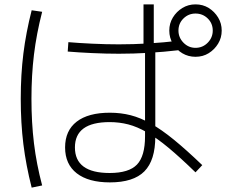

<svg xmlns="http://www.w3.org/2000/svg" viewBox="-20 -812 1040 879"><path d="M483 23Q385 23 331.5 -18.5Q278 -60 278 -137Q278 -214 331 -255Q384 -296 483 -296Q533 -296 578 -284.5Q623 -273 671 -246Q719 -219 776 -172.5Q833 -126 906 -56L875 -23Q805 -91 751.5 -135.5Q698 -180 653 -206Q608 -232 567 -242.5Q526 -253 482 -253Q323 -253 323 -137Q323 -20 482 -20Q570 -20 607 -58.5Q644 -97 644 -188V-593H637V-792H684V-593H691V-187Q691 -78 641 -27.5Q591 23 483 23ZM875 -552Q842 -552 815 -568Q788 -584 771.5 -611.5Q755 -639 755 -672Q755 -705 771.5 -732Q788 -759 815 -775.5Q842 -792 875 -792Q909 -792 935.5 -775.5Q962 -759 978.5 -732Q995 -705 995 -672Q995 -639 978.5 -612Q962 -585 935.5 -568.5Q909 -552 875 -552ZM875 -593Q908 -593 931 -616.5Q954 -640 954 -672Q954 -705 931 -727.5Q908 -750 875 -750Q843 -750 820 -727.5Q797 -705 797 -672Q797 -640 820 -616.5Q843 -593 875 -593ZM524 -566Q466 -566 401.5 -569Q337 -572 290 -576L293 -619Q339 -615 402.5 -612Q466 -609 524 -609Q590 -609 658 -613Q726 -617 804 -626L806 -583Q728 -574 659.5 -570Q591 -566 524 -566ZM125 47Q99 -55 87 -152Q75 -249 75 -360Q75 -470 87 -566.5Q99 -663 125 -765L173 -758Q147 -657 135.5 -562Q124 -467 124 -360Q124 -251 135.5 -156Q147 -61 173 37Z"/></svg>

Font: M PLUS 2 Thin Light
Style: Regular
Weight: 300
Version: Version 1.001